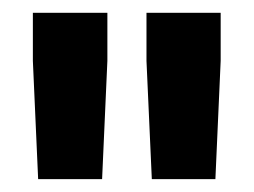

<svg xmlns="http://www.w3.org/2000/svg" viewBox="-20 -731 399 302"><path d="M40 -449.2H140.6L148.9 -635.3V-710.9H31.7V-635.3ZM218.8 -449.2H318.8L327.1 -635.3V-710.9H210.4V-635.3Z"/></svg>

Font: Roboto Flex
Style: wght 700 wdth 25 opsz 34 GRAD 0.00 slnt 0.00 XTRA 468 XOPQ 96 YOPQ 79 YTLC 514 YTUC 712 YTAS 750 YTDE -203.00 YTFI 738
Weight: 700
Width: 1
Designer: Berlow after Robertson
Foundry: Google
Version: Version 3.100